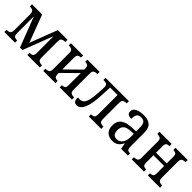

<svg xmlns="http://www.w3.org/2000/svg" viewBox="226 -1582 2628 2628"><g transform="rotate(45 1540.5 -268.0)"><path d="M33 0V-42H37Q68 -42 90 -54Q112 -66 112 -114V-422Q112 -469 90 -481.5Q68 -494 37 -494H33V-536H230L380 -137L533 -536H721V-494H716Q686 -494 663.5 -482Q641 -470 641 -422V-114Q641 -66 663.5 -54Q686 -42 716 -42H721V0H479V-42H483Q511 -42 531 -53.5Q551 -65 551 -112V-427H547L383 0H336L172 -427H168V-112Q168 -65 188 -53.5Q208 -42 236 -42H240V0Z M787 0V-42H791Q822 -42 844 -54Q866 -66 866 -112V-424Q866 -470 844 -482Q822 -494 791 -494H787V-536H1023V-494H1020Q993 -494 975 -482.5Q957 -471 957 -425V-199L1171 -409V-425Q1171 -471 1153 -482.5Q1135 -494 1109 -494H1105V-536H1342V-494H1337Q1306 -494 1284 -482Q1262 -470 1262 -424V-112Q1262 -66 1284 -54Q1306 -42 1337 -42H1342V0H1105V-42H1109Q1135 -42 1153 -53.5Q1171 -65 1171 -111V-342L957 -131V-111Q957 -65 975 -53.5Q993 -42 1020 -42H1023V0Z M1442 10Q1408 10 1393.5 -9Q1379 -28 1379 -57Q1379 -63 1379.5 -69Q1380 -75 1381 -80Q1398 -77 1414 -77Q1449 -77 1473 -97.5Q1497 -118 1511.5 -173Q1526 -228 1532 -331Q1534 -360 1535.5 -386.5Q1537 -413 1537 -432Q1537 -466 1522 -480Q1507 -494 1474 -494H1456V-536H1909V-494H1905Q1874 -494 1852 -482Q1830 -470 1830 -422V-114Q1830 -66 1852 -54Q1874 -42 1905 -42H1909V0H1669V-42H1673Q1701 -42 1720 -53.5Q1739 -65 1739 -112V-486H1595L1587 -321Q1579 -154 1542 -72Q1505 10 1442 10Z M2129 10Q2065 10 2023.5 -27Q1982 -64 1982 -145Q1982 -226 2037.5 -266.5Q2093 -307 2197 -310L2271 -313V-373Q2271 -410 2265.5 -438Q2260 -466 2241.5 -482Q2223 -498 2186 -498Q2133 -498 2117.5 -467Q2102 -436 2102 -387Q2061 -387 2040 -402Q2019 -417 2019 -450Q2019 -499 2068.5 -522.5Q2118 -546 2191 -546Q2276 -546 2319.5 -507Q2363 -468 2363 -373V-114Q2363 -72 2376.5 -57Q2390 -42 2422 -42H2426V0H2294L2279 -85H2274Q2251 -39 2218.5 -14.5Q2186 10 2129 10ZM2155 -49Q2209 -49 2240.5 -91.5Q2272 -134 2272 -195V-267L2217 -264Q2139 -261 2108 -231Q2077 -201 2077 -145Q2077 -95 2098 -72Q2119 -49 2155 -49Z M2500 0V-42H2504Q2535 -42 2557 -54Q2579 -66 2579 -112V-424Q2579 -470 2557 -482Q2535 -494 2504 -494H2500V-536H2736V-494H2733Q2706 -494 2688 -482.5Q2670 -471 2670 -425V-300H2877V-425Q2877 -471 2859 -482.5Q2841 -494 2815 -494H2811V-536H3048V-494H3043Q3013 -494 2990.5 -482Q2968 -470 2968 -424V-112Q2968 -66 2990.5 -54Q3013 -42 3043 -42H3048V0H2811V-42H2815Q2841 -42 2859 -53.5Q2877 -65 2877 -111V-250H2670V-111Q2670 -65 2688 -53.5Q2706 -42 2733 -42H2736V0Z"/></g></svg>

Font: Noto Serif SemiCondensed
Style: Regular
Weight: 400
Width: 4
Designer: Monotype Design Team
Foundry: Monotype Imaging Inc.
Version: Version 2.013